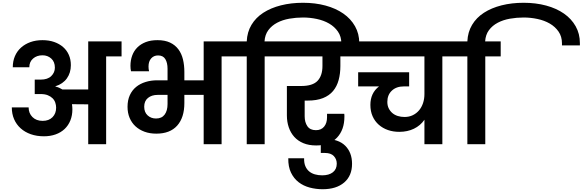

<svg xmlns="http://www.w3.org/2000/svg" viewBox="-20 -1038 4194 1382"><path d="M273 -465Q323 -465 349 -490.5Q375 -516 375 -551Q375 -593 349 -616.5Q323 -640 286 -640Q245 -640 218 -616.5Q191 -593 191 -554H72Q72 -598 87.5 -634Q103 -670 131.5 -695.5Q160 -721 199 -735Q238 -749 286 -749Q332 -749 369.5 -736Q407 -723 434 -699.5Q461 -676 475.5 -643Q490 -610 490 -569Q490 -514 461.5 -474Q433 -434 379 -417V-415Q393 -412 405.5 -406.5Q418 -401 429 -394H615V-740H855V-632H744V0H615V-287L498 -288Q501 -268 501 -251Q501 -207 486.5 -171Q472 -135 445 -109.5Q418 -84 380 -70.5Q342 -57 296 -57Q244 -57 201.5 -72Q159 -87 128.5 -114.5Q98 -142 81.5 -180Q65 -218 65 -265H186Q186 -223 213.5 -195.5Q241 -168 287 -168Q332 -168 358 -194.5Q384 -221 384 -263Q384 -281 378 -299Q372 -317 358.5 -330.5Q345 -344 324 -352.5Q303 -361 273 -361H230V-465H273Z M1103 -185Q1144 -185 1165 -213Q1186 -241 1186 -289V-355H1115Q1072 -355 1045 -333Q1018 -311 1018 -270Q1018 -230 1042.5 -207.5Q1067 -185 1103 -185ZM1105 -76Q1058 -76 1020 -90Q982 -104 955 -129Q928 -154 913 -189.5Q898 -225 898 -269Q898 -317 914.5 -353Q931 -389 960 -412.5Q989 -436 1028 -448Q1067 -460 1112 -460H1186V-543Q1186 -586 1170 -612.5Q1154 -639 1118 -639Q1087 -639 1068 -617.5Q1049 -596 1049 -559Q1049 -541 1053 -525H923Q921 -533 920 -543.5Q919 -554 919 -564Q919 -604 931.5 -638Q944 -672 968.5 -696.5Q993 -721 1029 -735Q1065 -749 1113 -749Q1167 -749 1204 -731.5Q1241 -714 1264 -683Q1287 -652 1297 -610.5Q1307 -569 1307 -520V-460H1446V-740H1687V-632H1575V0H1446V-355H1307V-296Q1307 -192 1255.5 -134Q1204 -76 1105 -76Z M1885 0H1756V-632H1645V-740H1756Q1759 -807 1790 -859Q1821 -911 1875 -946Q1929 -981 2002 -999.5Q2075 -1018 2161 -1018Q2249 -1018 2323 -998Q2397 -978 2451 -940.5Q2505 -903 2535.5 -849Q2566 -795 2566 -728V-711H2437V-726Q2437 -775 2412.5 -810.5Q2388 -846 2349 -868.5Q2310 -891 2260.5 -901.5Q2211 -912 2161 -912Q2111 -912 2062.5 -903.5Q2014 -895 1975 -874.5Q1936 -854 1911.5 -821Q1887 -788 1884 -740H1996V-632H1885Z M1954 -740H2528V-632H2430V-563Q2430 -508 2417.5 -462Q2405 -416 2377.5 -383Q2350 -350 2305 -332Q2260 -314 2195 -314H2173V-201Q2173 -158 2192.5 -129.5Q2212 -101 2254 -101Q2292 -101 2313 -126.5Q2334 -152 2334 -194V-219H2458Q2459 -212 2459 -207Q2459 -202 2459 -198Q2459 -104 2406 -47.5Q2353 9 2256 9Q2203 9 2163.5 -7.5Q2124 -24 2098 -53Q2072 -82 2058.5 -121.5Q2045 -161 2045 -207V-419H2148Q2231 -419 2266 -456.5Q2301 -494 2301 -563V-632H1954Z M2302 324Q2254 324 2209 312Q2164 300 2129.5 273.5Q2095 247 2074.5 204.5Q2054 162 2055 101H2169Q2168 134 2177.5 157Q2187 180 2204.5 195Q2222 210 2246.5 217Q2271 224 2299 224Q2348 224 2376 202Q2404 180 2404 140Q2404 108 2383 85.5Q2362 63 2319 63H2289V-38H2319Q2416 -38 2465 11Q2514 60 2514 141Q2514 227 2457.5 275.5Q2401 324 2302 324Z M2487 -740H3275V-632H3164V0H3035V-176Q3006 -134 2959.5 -111.5Q2913 -89 2854 -89Q2810 -89 2772.5 -102Q2735 -115 2706.5 -140Q2678 -165 2662 -201Q2646 -237 2646 -283Q2646 -368 2708 -416H2558V-518H2925V-416H2886Q2833 -416 2800.5 -385.5Q2768 -355 2768 -305Q2768 -278 2778 -258Q2788 -238 2804.5 -224Q2821 -210 2843.5 -203Q2866 -196 2892 -196Q2925 -196 2951.5 -209Q2978 -222 2996.5 -244Q3015 -266 3025 -296Q3035 -326 3035 -361V-632H2487Z M3473 0H3344V-632H3233V-740H3344Q3347 -807 3378 -859Q3409 -911 3463 -946Q3517 -981 3590 -999.5Q3663 -1018 3749 -1018Q3837 -1018 3911 -998Q3985 -978 4039 -940.5Q4093 -903 4123.5 -849Q4154 -795 4154 -728V-711H4025V-726Q4025 -775 4000.5 -810.5Q3976 -846 3937 -868.5Q3898 -891 3848.5 -901.5Q3799 -912 3749 -912Q3699 -912 3650.5 -903.5Q3602 -895 3563 -874.5Q3524 -854 3499.5 -821Q3475 -788 3472 -740H3584V-632H3473Z"/></svg>

Font: Poppins SemiBold
Style: Regular
Weight: 600
Designer: Ninad Kale (Devanagari), Jonny Pinhorn (Latin)
Foundry: Indian Type Foundry
Version: Version 3.002 2017